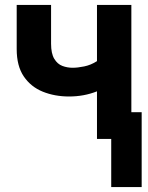

<svg xmlns="http://www.w3.org/2000/svg" viewBox="-20 -566 603 782"><path d="M375 0V-194Q322 -173 261 -173Q203 -173 154.5 -192.5Q106 -212 77 -254.5Q48 -297 48 -366V-546H188V-388Q188 -348 201 -326.5Q214 -305 234 -297.5Q254 -290 276 -290Q296 -290 323 -295.5Q350 -301 375 -317V-546H515V-109H557V196H433V0Z"/></svg>

Font: Noto Sans Mono SemiCondensed
Style: Bold
Weight: 700
Width: 4
Designer: Monotype Design Team
Foundry: Monotype Imaging Inc.
Version: Version 2.014